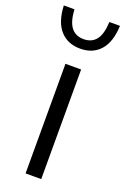

<svg xmlns="http://www.w3.org/2000/svg" viewBox="-183 -844 584 893"><g transform="rotate(20 109.0 -397.5)"><path d="M69.5 0V-542.5H147V0ZM109 -632Q47 -632 10 -673Q-27 -714 -30.5 -795H22Q25.5 -735 47.2 -707Q69 -679 109 -679Q149.5 -679 171 -707Q192.5 -735 195 -795H247.5Q244 -713.5 207.5 -672.8Q171 -632 109 -632Z"/></g></svg>

Font: Encode Sans SmCnd
Style: Regular
Weight: 400
Width: 4
Designer: Multiple Designers
Foundry: Impallari Type
Version: Version 3.002; ttfautohint (v1.8.3) -l 8 -r 50 -G 200 -x 14 